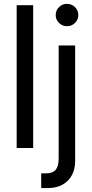

<svg xmlns="http://www.w3.org/2000/svg" viewBox="-20 -754 468 978"><path d="M148.9 -727.5V0H64.9V-727.5ZM278.8 -522.5H362.8V64.9Q363.3 105.5 346.9 137Q330.6 168.5 299.1 186.3Q267.6 204.1 221.7 204.1H189.9V128.9H215.3Q248.5 128.9 263.7 110.8Q278.8 92.8 278.8 55.2ZM321.3 -620.6Q297.4 -620.6 280.5 -637.2Q263.7 -653.8 263.7 -677.2Q263.7 -701.2 280.5 -717.8Q297.4 -734.4 320.8 -734.4Q345.2 -734.4 362.1 -717.8Q378.9 -701.2 378.9 -677.2Q378.9 -653.8 362.1 -637.2Q345.2 -620.6 321.3 -620.6Z"/></svg>

Font: Inter 28pt
Style: Regular
Weight: 400
Designer: Rasmus Andersson
Foundry: rsms
Version: Version 4.001;git-66647c0bb